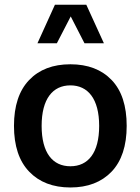

<svg xmlns="http://www.w3.org/2000/svg" viewBox="-20 -806 608 831"><path d="M284.7 -527.8C209 -527.8 149.4 -504.9 106 -459.5C62.5 -414.1 40.5 -347.7 40.5 -261.2C40.5 -174.8 62.5 -108.4 106.4 -63C149.9 -17.6 209.5 5.4 284.7 5.4C359.9 5.4 419.4 -17.6 462.9 -63C506.3 -108.4 528.3 -174.8 528.3 -261.2C528.3 -347.7 506.8 -414.1 463.4 -459.5C419.9 -504.9 360.4 -527.8 284.7 -527.8ZM284.7 -436.5C360.4 -436.5 409.2 -378.4 409.2 -261.2C409.2 -144 361.3 -86.4 284.7 -86.4C208 -86.4 160.2 -144 160.2 -261.2C160.2 -378.4 208.5 -436.5 284.7 -436.5ZM353.5 -785.6H217.8L142.1 -618.7H226.1L286.1 -734.9L345.7 -618.7H429.7Z"/></svg>

Font: Estedad SemiBold
Style: Regular
Weight: 600
Designer: Amin Abedi
Version: Version 7.3